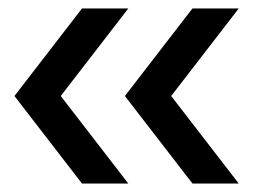

<svg xmlns="http://www.w3.org/2000/svg" viewBox="-20 -510 622 452"><path d="M14 -284 173 -490H282L123 -284L282 -78H173ZM274 -284 433 -490H542L383 -284L542 -78H433Z"/></svg>

Font: Cabin
Style: Regular
Weight: 400
Designer: Pablo Impallari
Foundry: Pablo Impallari. http://www.impallari.com Igino Marini. http://www.ikern.com
Version: Version 2.001